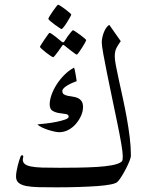

<svg xmlns="http://www.w3.org/2000/svg" viewBox="-20 -802 636 830"><path d="M545.9 -129.9Q545.9 -120.6 538.8 -103.5Q531.7 -86.4 522.2 -68.4Q512.7 -50.3 502.7 -34.9Q492.7 -19.5 486.3 -14.6Q479.5 -8.8 457 -4.4Q434.6 0 400.4 2.4Q366.2 4.9 321 6.3Q275.9 7.8 223.6 7.8Q179.7 7.8 147 7.1Q114.3 6.3 92.8 2Q71.3 -2.4 60.3 -12Q49.3 -21.5 49.3 -38.6Q49.3 -48.8 51.5 -61.3Q53.7 -73.7 56.6 -85.7Q59.6 -97.7 63 -108.4Q66.4 -119.1 69.3 -126.5Q71.3 -130.9 75.7 -130.9Q80.6 -130.9 80.6 -124.5Q80.6 -122.6 79.6 -119.1Q78.6 -115.7 78.6 -111.8Q78.6 -100.6 86.7 -93.5Q94.7 -86.4 113 -82.5Q131.3 -78.6 161.9 -77.6Q192.4 -76.7 237.8 -76.7Q277.8 -76.7 319.8 -77.4Q361.8 -78.1 398.7 -80.3Q435.5 -82.5 463.4 -87.6Q491.2 -92.8 503.4 -101.6Q509.3 -105.5 510 -113.3Q510.7 -121.1 510.7 -127.4Q510.7 -142.6 504.2 -181.2Q497.6 -219.7 487.3 -269.5Q477.1 -319.3 465.3 -375.2Q453.6 -431.2 443.6 -480.5Q433.6 -529.8 426.8 -567.4Q419.9 -605 419.9 -618.7Q419.9 -626.5 421.9 -637.5Q423.8 -648.4 428 -659.7Q432.1 -670.9 438.2 -680.4Q444.3 -689.9 452.6 -694.3L502 -624Q492.7 -611.3 484.4 -596.4Q476.1 -581.5 476.1 -558.1Q476.1 -543.9 481.2 -517.3Q486.3 -490.7 494.1 -455.1Q502 -419.4 511 -377.9Q520 -336.4 527.8 -293.5Q535.6 -250.5 540.8 -208.3Q545.9 -166 545.9 -129.9ZM338.9 -339.4Q338.9 -320.8 330.6 -302Q322.3 -283.2 308.3 -266.8Q294.4 -250.5 275.6 -240.5Q256.8 -230.5 236.3 -230.5Q227.5 -230.5 214.4 -233.4Q201.2 -236.3 187.7 -240.7Q174.3 -245.1 161.6 -251Q148.9 -256.8 141.6 -264.2Q157.2 -265.6 180.4 -268.3Q203.6 -271 224.9 -275.4Q246.1 -279.8 261.5 -285.2Q276.9 -290.5 276.9 -297.9Q276.9 -307.1 264.2 -309.1Q251.5 -311 235.8 -313.2Q220.2 -315.4 207.5 -322.8Q194.8 -330.1 194.8 -351.1Q194.8 -368.7 202.4 -390.9Q210 -413.1 223.9 -435.3Q237.8 -457.5 257.3 -477.3Q276.9 -497.1 300.3 -509.8Q301.8 -506.8 303.5 -498.3Q305.2 -489.7 306.9 -480.2Q308.6 -470.7 309.8 -462.2Q311 -453.6 311.5 -451.2Q304.7 -448.7 294.2 -444.3Q283.7 -439.9 273.4 -434.1Q263.2 -428.2 256.3 -421.6Q249.5 -415 249.5 -408.7Q249.5 -398.4 256.1 -394.3Q262.7 -390.1 272.5 -387.9Q282.2 -385.7 294.2 -384.3Q306.2 -382.8 315.9 -378.4Q325.7 -374 332.3 -365Q338.9 -356 338.9 -339.4ZM288.1 -739.3Q288.1 -736.8 282.2 -726.6Q276.4 -716.3 269.5 -705.3Q262.7 -694.3 255.6 -685.3Q248.5 -676.3 246.1 -676.3Q244.6 -676.3 235.6 -682.4Q226.6 -688.5 216.1 -696Q205.6 -703.6 197.3 -710.9Q189 -718.3 189 -720.7Q189 -723.1 195.1 -733.2Q201.2 -743.2 208.7 -753.9Q216.3 -764.6 222.9 -773.2Q229.5 -781.7 231 -781.7Q233.4 -781.7 242.9 -775.6Q252.4 -769.5 262.2 -762Q272 -754.4 280 -747.6Q288.1 -740.7 288.1 -739.3ZM352.5 -628.9Q352.5 -626.5 346.9 -616.2Q341.3 -606 334.2 -595Q327.1 -584 320.6 -575Q314 -565.9 311.5 -565.9Q310.1 -565.9 301.5 -572Q293 -578.1 283.7 -585.4Q272.5 -593.8 258.3 -605.5Q255.9 -607.9 252.9 -607.9Q251 -607.9 248.5 -604Q238.3 -589.8 231 -579.1Q224.1 -569.8 218 -562.3Q211.9 -554.7 210 -554.7Q208 -554.7 198.7 -560.5Q189.5 -566.4 179.4 -574.5Q169.4 -582.5 161.1 -589.8Q152.8 -597.2 152.8 -599.1Q152.8 -601.1 158.9 -610.8Q165 -620.6 172.4 -631.3Q179.7 -642.1 186.3 -651.1Q192.9 -660.2 193.8 -660.2Q196.8 -660.2 205.6 -654.1Q214.4 -647.9 223.1 -641.1Q233.9 -632.8 246.1 -622.1Q250.5 -619.1 252.4 -618.7Q254.4 -618.7 258.3 -623Q267.1 -636.2 274.4 -647.5Q281.2 -656.2 287.4 -663.8Q293.5 -671.4 295.4 -671.4Q297.4 -671.4 306.6 -665.3Q315.9 -659.2 326.2 -651.6Q336.4 -644 344.5 -637.2Q352.5 -630.4 352.5 -628.9Z"/></svg>

Font: Kitab
Style: Regular
Weight: 400
Designer: SIL International
Foundry: Khaled Hosny
Version: Version 1.000